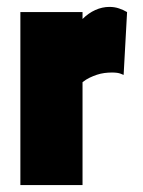

<svg xmlns="http://www.w3.org/2000/svg" viewBox="-20 -536 414 556"><path d="M338 -319 348 -501Q338 -507 325 -511.5Q312 -516 297 -516Q276 -516 256 -507Q236 -498 219 -481V-501H39V0H219V-298Q229 -306 239.5 -311Q250 -316 260.5 -319.5Q271 -323 282 -324.5Q293 -326 304 -326Q321 -326 329.5 -322.5Q338 -319 338 -319Z"/></svg>

Font: Advent Pro Black
Style: Regular
Weight: 900
Version: Version 3.000